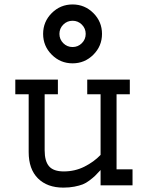

<svg xmlns="http://www.w3.org/2000/svg" viewBox="-20 -833 665 863"><path d="M264.4 -722.4Q247.1 -705.1 247.1 -680.7Q247.1 -656.2 264.4 -638.9Q281.7 -621.6 306.2 -621.6Q330.6 -621.6 347.9 -638.9Q365.2 -656.2 365.2 -680.7Q365.2 -705.1 347.9 -722.4Q330.6 -739.7 306.2 -739.7Q281.7 -739.7 264.4 -722.4ZM212.6 -587.2Q173.8 -626 173.8 -680.7Q173.8 -735.4 212.6 -774.2Q251.5 -813 306.2 -813Q360.8 -813 399.7 -774.2Q438.5 -735.4 438.5 -680.7Q438.5 -626 399.7 -587.2Q360.8 -548.3 306.2 -548.3Q251.5 -548.3 212.6 -587.2ZM266.6 -62.5Q316.9 -62.5 359.6 -84Q402.3 -105.5 432.1 -136.7V-409.2H372.1V-475.1H563.5V-409.2H503.9V-71.8H575.7V0H432.1V-68.8Q416 -51.3 407.2 -42.7Q398.4 -34.2 382.3 -22Q366.2 -9.8 351.6 -4.2Q336.9 1.5 314.5 5.9Q292 10.3 264.6 10.3Q192.4 10.3 150.6 -31.2Q108.9 -72.8 108.9 -149.4V-409.2H48.8V-475.1H240.2V-409.2H180.7V-157.7Q180.7 -108.4 200.7 -85.4Q220.7 -62.5 266.6 -62.5Z"/></svg>

Font: Eligible
Style: Regular
Weight: 500
Version: Version 1.1